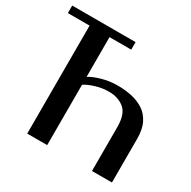

<svg xmlns="http://www.w3.org/2000/svg" viewBox="-153 -805 945 950"><g transform="rotate(30 319.5 -330.0)"><path d="M120 0V-617H-4V-660H358V-617H234V-390Q257 -405 300 -417.5Q343 -430 392 -430Q431 -430 469 -422Q507 -414 537.5 -394.5Q568 -375 586 -339.5Q604 -304 604 -250V0H490V-250Q490 -325 455 -353.5Q420 -382 368 -382Q330 -382 293.5 -371Q257 -360 234 -345V0Z"/></g></svg>

Font: El Messiri SemiBold
Style: Regular
Weight: 600
Designer: Mohamed Gaber
Foundry: Kief Type Foundry
Version: Version 2.020; ttfautohint (v1.8.3)